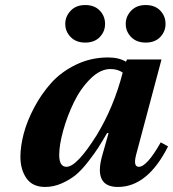

<svg xmlns="http://www.w3.org/2000/svg" viewBox="-20 -730 687 762"><path d="M558 -710Q595 -710 616 -688Q637 -666 637 -635Q637 -605 616 -583Q595 -561 558 -561Q522 -561 500.5 -583Q479 -605 479 -635Q479 -665 500.5 -687.5Q522 -710 558 -710ZM318 -710Q355 -710 376 -688Q397 -666 397 -635Q397 -605 376 -583Q355 -561 318 -561Q282 -561 260.5 -583Q239 -605 239 -635Q239 -665 260.5 -687.5Q282 -710 318 -710ZM61 -108Q61 -149 74 -199Q87 -249 115.5 -303Q144 -357 183.5 -401Q223 -445 282 -473.5Q341 -502 409 -502Q452 -502 480 -485L484 -494H621L520 -115Q508 -68 531 -68Q563 -68 618 -165L647 -149Q566 12 448 12Q350 12 386 -114L411 -202H405Q384 -166 370 -144Q356 -122 330 -88.5Q304 -55 281 -36Q258 -17 225.5 -2.5Q193 12 159 12Q109 12 85 -22.5Q61 -57 61 -108ZM215 -115Q215 -68 244 -68Q285 -68 364 -194Q432 -306 467 -442Q447 -456 418 -456Q378 -456 339 -417.5Q300 -379 273.5 -324.5Q247 -270 231 -212.5Q215 -155 215 -115Z"/></svg>

Font: Heuristica
Style: Bold Italic
Weight: 700
Italic angle: -13°
Version: Version 1.0.2